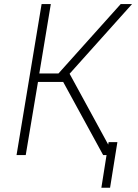

<svg xmlns="http://www.w3.org/2000/svg" viewBox="-20 -747 667 925"><path d="M59.7 0 180.4 -727.3H224.8L169.4 -393.1H261.7L561.4 -727.3H616.1L315.3 -391.7L501.4 -50.4L503.2 -62.1H545.5L510.3 157.3H468.4L493.3 0H476.9L284.4 -352.3H163L104 0Z"/></svg>

Font: Inter P Extra Light
Style: Italic
Weight: 200
Italic angle: 9.39999°
Designer: Rasmus Andersson
Foundry: rsms
Version: Version 3.018;git-588b23468